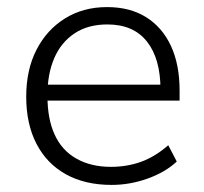

<svg xmlns="http://www.w3.org/2000/svg" viewBox="-20 -514 575 542"><path d="M295 8Q220 8 166 -22Q112 -52 83 -108Q54 -164 54 -241Q54 -317 83 -373.5Q112 -430 163.5 -462Q215 -494 282 -494Q347 -494 392.5 -465.5Q438 -437 462.5 -384.5Q487 -332 487 -258V-230H98V-275H449L433 -262Q433 -348 395 -396.5Q357 -445 283 -445Q228 -445 190 -419.5Q152 -394 133 -349.5Q114 -305 114 -247V-242Q114 -178 134.5 -133.5Q155 -89 196 -66Q237 -43 293 -43Q338 -43 377.5 -57Q417 -71 455 -104L479 -58Q447 -28 397 -10Q347 8 295 8Z"/></svg>

Font: Nunito Sans 12pt Light
Style: Regular
Weight: 300
Designer: Vernon Adams
Foundry: Vernon Adams
Version: Version 3.101;gftools[0.9.27]